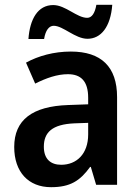

<svg xmlns="http://www.w3.org/2000/svg" viewBox="-20 -767 576 797"><path d="M446 -747H380C374 -712 361 -693 342 -693C299 -693 252 -746 201 -746C137 -746 104 -688 98 -605H163C169 -642 184 -660 203 -660C242 -660 292 -606 343 -606C399 -606 439 -655 446 -747ZM274 -553C204 -553 139 -535 88 -507L126 -420C172 -443 217 -459 262 -459C316 -459 346 -430 346 -361V-334L263 -331C114 -326 39 -269 39 -157C39 -53 98 10 192 10C271 10 312 -16 354 -74H357L379 0H466V-364C466 -490 400 -553 274 -553ZM289 -255 346 -257V-209C346 -128 298 -83 234 -83C191 -83 162 -106 162 -158C162 -217 196 -251 289 -255Z"/></svg>

Font: Noto Sans Thai SemCond SemBd
Style: Regular
Weight: 600
Width: 4
Designer: Monotype Design Team
Foundry: Monotype Imaging Inc.
Version: Version 2.002